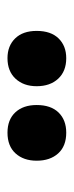

<svg xmlns="http://www.w3.org/2000/svg" viewBox="134 -940 193 500"><g transform="rotate(90 230.0 -690.5)"><path d="M61 -690Q61 -727 80.5 -747Q100 -767 132 -767Q166 -767 185.5 -746Q205 -725 205 -690Q205 -656 185.5 -635Q166 -614 132 -614Q100 -614 80.5 -634Q61 -654 61 -690ZM254 -690Q254 -727 273.5 -747Q293 -767 326 -767Q361 -767 380 -746Q399 -725 399 -690Q399 -656 380 -635Q361 -614 326 -614Q292 -614 273 -634.5Q254 -655 254 -690Z"/></g></svg>

Font: Noto Sans ExtraCondensed Black
Style: Regular
Weight: 900
Width: 2
Designer: Monotype Design Team
Foundry: Monotype Imaging Inc.
Version: Version 2.013; ttfautohint (v1.8.4.7-5d5b)